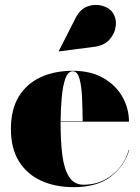

<svg xmlns="http://www.w3.org/2000/svg" viewBox="-20 -762 578 792"><path d="M369.5 -569 223.5 -550 222.5 -551.5 292 -688Q311 -725 341.8 -735.8Q372.5 -746.5 401.8 -738.2Q431 -730 444.5 -710.5Q461 -686.5 457.5 -655.2Q454 -624 431.8 -599Q409.5 -574 369.5 -569ZM513 -143Q493.5 -78 437.5 -34Q381.5 10 283 10Q207.5 10 149.2 -16.8Q91 -43.5 58 -96.8Q25 -150 25 -230Q25 -310 57.2 -363.2Q89.5 -416.5 147 -443.2Q204.5 -470 280 -470Q354.5 -470 406.2 -440.2Q458 -410.5 485 -362.5Q512 -314.5 512 -260H230Q230 -255 230 -250Q230 -178 237.2 -121.5Q244.5 -65 265 -32.5Q285.5 0 325 0Q391 0 441.8 -39.8Q492.5 -79.5 511 -143ZM280 -468Q261 -468 250.2 -439.2Q239.5 -410.5 235 -363.5Q230.5 -316.5 230 -262H321Q320.5 -311 318.5 -358.5Q316.5 -406 308 -437Q299.5 -468 280 -468Z"/></svg>

Font: Bodoni* 96pt Fatface
Style: Regular
Weight: 900
Version: Version 2.3